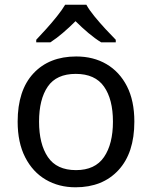

<svg xmlns="http://www.w3.org/2000/svg" viewBox="-20 -786 645 816"><path d="M551 -269Q551 -136 483.5 -63Q416 10 301 10Q230 10 174.5 -22.5Q119 -55 87 -117.5Q55 -180 55 -269Q55 -402 122 -474Q189 -546 304 -546Q377 -546 432.5 -513.5Q488 -481 519.5 -419.5Q551 -358 551 -269ZM146 -269Q146 -174 183.5 -118.5Q221 -63 303 -63Q384 -63 422 -118.5Q460 -174 460 -269Q460 -364 422 -418Q384 -472 302 -472Q220 -472 183 -418Q146 -364 146 -269ZM347 -766Q359 -744 381.5 -716.5Q404 -689 428.5 -662.5Q453 -636 472 -617V-606H410Q384 -622 356 -645.5Q328 -669 301 -696Q274 -669 247 -646Q220 -623 194 -606H134V-617Q153 -637 176.5 -663Q200 -689 222 -716.5Q244 -744 257 -766Z"/></svg>

Font: Noto Sans Ethiopic
Style: Regular
Weight: 400
Designer: Monotype Design Team
Foundry: Monotype Imaging Inc.
Version: Version 2.102; ttfautohint (v1.8.4.7-5d5b)